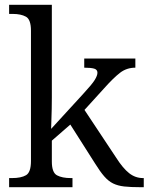

<svg xmlns="http://www.w3.org/2000/svg" viewBox="-20 -780 619 800"><path d="M18 0V-38H30Q68 -38 88.5 -50Q109 -62 109 -109V-652Q109 -699 88 -710.5Q67 -722 33 -722H18V-760H196V-374Q196 -354 195.5 -326Q195 -298 194 -274.5Q193 -251 193 -243L325 -387Q363 -428 374.5 -446.5Q386 -465 386 -477Q386 -490 372.5 -494Q359 -498 331 -498V-536H544V-498Q508 -498 480.5 -477Q453 -456 412 -410L332 -322L464 -123Q492 -79 518 -58.5Q544 -38 576 -38H579V0H565Q524 0 497.5 -3Q471 -6 451.5 -15.5Q432 -25 414.5 -45Q397 -65 376 -99L273 -261L196 -194V-107Q196 -61 217.5 -49.5Q239 -38 275 -38H282V0Z"/></svg>

Font: Noto Serif Hentaigana
Style: Regular
Weight: 400
Designer: Kazuhiro Yamada
Foundry: nipponia
Version: Version 1.000; ttfautohint (v1.8.4.7-5d5b)